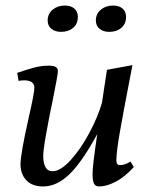

<svg xmlns="http://www.w3.org/2000/svg" viewBox="-20 -663 529 693"><path d="M54 -70Q54 -107 84 -240Q104 -327 104 -346Q104 -373 67 -373Q55 -373 47 -371L42 -400Q83 -414 107 -420Q131 -426 157 -426Q189 -426 189 -407Q189 -393 169 -295Q157 -238 146.5 -179.5Q136 -121 136 -99Q136 -75 144 -60Q152 -45 170 -45Q198 -45 234 -84Q270 -123 301.5 -181.5Q333 -240 348 -292L366 -411L458 -428Q426 -263 413 -188.5Q400 -114 400 -84Q400 -67 413 -67Q431 -67 451 -80L463 -60Q429 -23 396.5 -6.5Q364 10 338 10Q324 10 319 -1Q314 -12 314 -36Q314 -64 331 -179Q275 -76 229.5 -33Q184 10 136 10Q96 10 75 -12.5Q54 -35 54 -70ZM326 -589Q326 -613 344 -628Q362 -643 388 -643Q410 -643 422.5 -632Q435 -621 435 -602Q435 -577 418 -562.5Q401 -548 374 -548Q353 -548 339.5 -559Q326 -570 326 -589ZM152 -589Q152 -613 170 -628Q188 -643 214 -643Q236 -643 248.5 -632Q261 -621 261 -602Q261 -577 244 -562.5Q227 -548 200 -548Q179 -548 165.5 -559Q152 -570 152 -589Z"/></svg>

Font: Unna
Style: Italic
Weight: 400
Italic angle: -8.05°
Designer: Jorge de Buen Unna
Foundry: Omnibus-Type
Version: Version 2.008